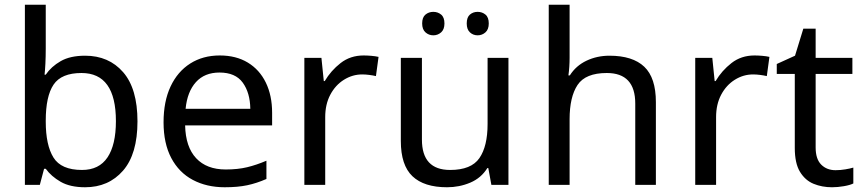

<svg xmlns="http://www.w3.org/2000/svg" viewBox="-20 -780 3642 810"><path d="M173 -575Q173 -541 171.5 -511.5Q170 -482 168 -465H173Q196 -499 236 -522Q276 -545 339 -545Q439 -545 499.5 -475.5Q560 -406 560 -268Q560 -130 499 -60Q438 10 339 10Q276 10 236 -13Q196 -36 173 -68H166L148 0H85V-760H173ZM324 -472Q239 -472 206 -423Q173 -374 173 -271V-267Q173 -168 205.5 -115.5Q238 -63 326 -63Q398 -63 433.5 -116Q469 -169 469 -269Q469 -472 324 -472Z M907 -546Q976 -546 1025.5 -516Q1075 -486 1101.5 -431.5Q1128 -377 1128 -304V-251H761Q763 -160 807.5 -112.5Q852 -65 932 -65Q983 -65 1022.5 -74.5Q1062 -84 1104 -102V-25Q1063 -7 1023 1.5Q983 10 928 10Q852 10 793.5 -21Q735 -52 702.5 -113.5Q670 -175 670 -264Q670 -352 699.5 -415Q729 -478 782.5 -512Q836 -546 907 -546ZM906 -474Q843 -474 806.5 -433.5Q770 -393 763 -321H1036Q1035 -389 1004 -431.5Q973 -474 906 -474Z M1514 -546Q1529 -546 1546.5 -544.5Q1564 -543 1577 -540L1566 -459Q1553 -462 1537.5 -464Q1522 -466 1508 -466Q1467 -466 1431 -443.5Q1395 -421 1373.5 -380.5Q1352 -340 1352 -286V0H1264V-536H1336L1346 -438H1350Q1376 -482 1417 -514Q1458 -546 1514 -546Z M2125 -536V0H2053L2040 -71H2036Q2010 -29 1964 -9.5Q1918 10 1866 10Q1769 10 1720 -36.5Q1671 -83 1671 -185V-536H1760V-191Q1760 -63 1879 -63Q1968 -63 2002.5 -113Q2037 -163 2037 -257V-536ZM1761 -681Q1761 -707 1775 -718.5Q1789 -730 1808 -730Q1827 -730 1841 -718.5Q1855 -707 1855 -681Q1855 -656 1841 -643.5Q1827 -631 1808 -631Q1789 -631 1775 -643.5Q1761 -656 1761 -681ZM1949 -681Q1949 -707 1962.5 -718.5Q1976 -730 1995 -730Q2014 -730 2028 -718.5Q2042 -707 2042 -681Q2042 -656 2028 -643.5Q2014 -631 1995 -631Q1976 -631 1962.5 -643.5Q1949 -656 1949 -681Z M2383 -537Q2383 -497 2378 -462H2384Q2410 -503 2454.5 -524Q2499 -545 2551 -545Q2649 -545 2698 -498.5Q2747 -452 2747 -349V0H2660V-343Q2660 -472 2540 -472Q2450 -472 2416.5 -421.5Q2383 -371 2383 -277V0H2295V-760H2383Z M3163 -546Q3178 -546 3195.5 -544.5Q3213 -543 3226 -540L3215 -459Q3202 -462 3186.5 -464Q3171 -466 3157 -466Q3116 -466 3080 -443.5Q3044 -421 3022.5 -380.5Q3001 -340 3001 -286V0H2913V-536H2985L2995 -438H2999Q3025 -482 3066 -514Q3107 -546 3163 -546Z M3505 -62Q3525 -62 3546 -65.5Q3567 -69 3580 -73V-6Q3566 1 3540 5.5Q3514 10 3490 10Q3448 10 3412.5 -4.5Q3377 -19 3355 -55Q3333 -91 3333 -156V-468H3257V-510L3334 -545L3369 -659H3421V-536H3576V-468H3421V-158Q3421 -109 3444.5 -85.5Q3468 -62 3505 -62Z"/></svg>

Font: Noto Sans Buhid
Style: Regular
Weight: 400
Designer: Monotype Design Team
Foundry: Monotype Imaging Inc.
Version: Version 2.001